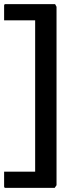

<svg xmlns="http://www.w3.org/2000/svg" viewBox="-25 -735 371 934"><path d="M1 179Q-5 179 -5 171V100H146V-636H-5V-707Q-5 -715 1 -715H243L250 -702V166L241 179Z"/></svg>

Font: Kreon Light Medium
Style: Regular
Weight: 500
Version: Version 2.002